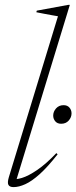

<svg xmlns="http://www.w3.org/2000/svg" viewBox="-20 -755 312 785"><path d="M217 -688.5Q208 -690 192.5 -692.8Q177 -695.5 160 -698.8Q143 -702 128.5 -705L130.5 -711.5L258.5 -735H265.5L43 -6.5L28 -24Q43 -19.5 69.5 -27.5Q96 -35.5 132 -60Q168 -84.5 210.5 -129L215.5 -124Q175 -72.5 142.5 -43.2Q110 -14 83.5 -2Q57 10 35.5 10Q19.5 10 14.5 1Q9.5 -8 16 -30ZM230 -249Q214.5 -249 206 -259Q197.5 -269 197.5 -282.5Q197.5 -298.5 209.2 -311.8Q221 -325 240 -325Q255.5 -325 264 -315Q272.5 -305 272.5 -291.5Q272.5 -275.5 261 -262.2Q249.5 -249 230 -249Z"/></svg>

Font: Newsreader 60pt ExtraLight
Style: Italic
Weight: 250
Italic angle: -17°
Designer: Hugues Gentile
Foundry: Production Type
Version: Version 1.003